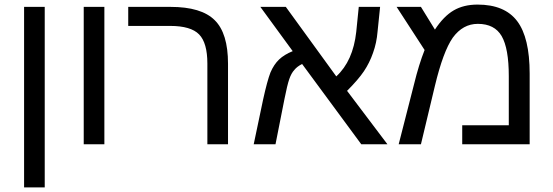

<svg xmlns="http://www.w3.org/2000/svg" viewBox="-20 -629 2409 837"><path d="M85 188V-599H175V188Z M345 0V-599H435V0Z M974 -351V0H884V-352Q884 -442 848 -479Q812 -516 722 -516H539V-599H723Q858 -599 916 -541Q974 -484 974 -351Z M1256 -406 1115 -599H1226L1446 -296Q1519 -363 1533 -490L1544 -599H1637L1626 -492Q1622 -442 1606 -398Q1591 -355 1566.5 -318.5Q1542 -282 1493 -233L1669 0H1555L1297 -350Q1275 -339 1263 -324Q1250 -310 1241 -284Q1232 -258 1220 -197L1181 0H1086L1127 -195Q1145 -277 1159 -313Q1174 -348 1196.5 -369.5Q1219 -391 1256 -406Z M2062 -609Q2180 -609 2234.5 -537Q2289 -465 2289 -308V0H1995V-83H2198V-297Q2198 -418 2167 -471.5Q2136 -525 2063 -525Q1998 -525 1954 -465Q1912 -405 1876 -255L1815 0H1718L1785 -262Q1806 -348 1831 -411L1709 -599H1815L1876 -500Q1914 -558 1957.5 -583.5Q2001 -609 2062 -609Z"/></svg>

Font: Libra Sans
Style: Regular
Weight: 400
Foundry: Context Ltd
Version: Version 1.002